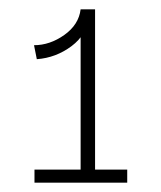

<svg xmlns="http://www.w3.org/2000/svg" viewBox="-20 -812 346 412"><path d="M59 -685 53 -715Q87 -715 118 -737Q149 -759 153 -792L171 -778Q167 -738 133.5 -713Q100 -688 59 -685ZM54 -420V-448H253V-420ZM153 -420V-792H184V-420Z"/></svg>

Font: BioRhyme ExtraLight
Style: Regular
Weight: 250
Designer: Aoife Mooney
Foundry: Aoife Mooney Type
Version: Version 1.600;gftools[0.9.33]